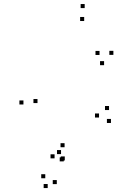

<svg xmlns="http://www.w3.org/2000/svg" viewBox="-20 -772 660 950"><path d="M529 -163.5V-183.5H509V-163.5ZM519.5 -227.5V-247.5H499.5V-227.5ZM470 -190.5V-210.5H450V-190.5ZM299.5 -43.5V-63.5H279.5V-43.5ZM165.5 -262V-282H145.5V-262ZM396.5 -668V-688H376.5V-668ZM472.5 -500V-520H452.5V-500ZM495 -449.5V-469.5H475V-449.5ZM541 -500.5V-520.5H521V-500.5ZM399 -732V-752H379V-732ZM96 -255V-275H76V-255ZM300.5 22V2H280.5V22ZM250 11.5V-8.5H230V11.5ZM204 110V90H184V110ZM216 158.5V138.5H196V158.5ZM261 139V119H241V139ZM295.5 26.5V6.5H275.5V26.5ZM282 -9.5V-29.5H262V-9.5Z"/></svg>

Font: Monaspace Radon Dots Var
Style: Regular
Weight: 400
Designer: Riley Cran and the Lettermatic Team
Version: Version 1.100 (Monaspace Radon Dots)